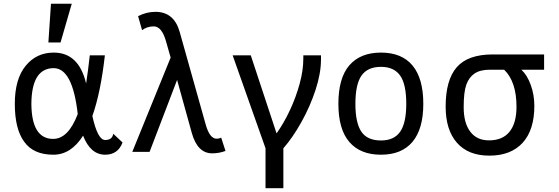

<svg xmlns="http://www.w3.org/2000/svg" viewBox="-20 -806 2966 1019"><path d="M58.6 -254.9Q58.6 -386.2 116 -456.5Q173.3 -526.9 265.1 -526.9Q398.4 -526.9 437 -362.8Q448.2 -435.5 456.5 -512.2H536.6Q514.2 -314 470.2 -190.4Q498 -63 538.1 -63Q576.2 -63 581.1 -96.2L630.4 -49.8Q606 15.1 538.1 15.1Q460.4 15.1 420.9 -85.9Q356.9 15.1 263.2 15.1Q156.2 15.1 107.4 -55.2Q58.6 -122.6 58.6 -254.9ZM392.6 -200.7Q365.2 -444.3 265.1 -444.3Q147.9 -444.3 146.5 -254.9Q147.9 -68.8 262.2 -68.8Q342.3 -68.8 392.6 -200.7ZM301.3 -580.6H236.8L250.5 -786.1H360.8Z M1129.9 -69.8Q1143.1 -69.8 1153.8 -75.7L1176.8 -4.9Q1143.1 7.8 1106 7.8Q1027.8 7.8 997.6 -101.6L919.9 -381.8L773.9 0H682.1L885.7 -500.5L861.3 -585.9Q838.9 -666 795.9 -666Q761.2 -666 733.9 -646L712.9 -720.2Q757.3 -743.2 804.7 -743.2Q903.8 -743.2 933.6 -636.7L1071.8 -145Q1092.8 -69.8 1129.9 -69.8Z M1483.9 192.9H1389.2V-19L1214.8 -512.2H1311L1447.8 -98.1Q1486.8 -152.8 1518.8 -221.4Q1550.8 -290 1570.3 -361.3Q1589.8 -432.6 1589.8 -495.1V-512.2H1683.6V-491.2Q1683.6 -417 1654.8 -329.1Q1626 -241.2 1579.8 -158.4Q1533.7 -75.7 1483.9 -19Z M2002 15.1Q1892.1 15.1 1834 -52.5Q1775.9 -120.1 1775.9 -254.9Q1775.9 -392.1 1834.2 -459.5Q1892.6 -526.9 2002 -526.9Q2112.3 -526.9 2169.4 -458.3Q2226.6 -389.6 2226.6 -254.9Q2226.6 -121.6 2169.2 -53.2Q2111.8 15.1 2002 15.1ZM2002 -60.5Q2071.8 -60.5 2104 -107.2Q2136.2 -153.8 2136.2 -254.9Q2136.2 -359.4 2103.5 -405.3Q2070.8 -451.2 2002 -451.2Q1931.2 -451.2 1898.7 -405Q1866.2 -358.9 1866.2 -254.9Q1866.2 -154.8 1897.5 -107.7Q1928.7 -60.5 2002 -60.5Z M2577.1 20Q2465.3 20 2405.3 -48.1Q2345.2 -116.2 2345.2 -240.2Q2345.2 -381.8 2404.3 -449.5Q2463.4 -517.1 2595.2 -517.1H2867.7V-436H2747.1Q2777.8 -407.7 2796.9 -355.2Q2815.9 -302.7 2815.9 -244.1Q2815.9 -116.2 2753.7 -48.1Q2691.4 20 2577.1 20ZM2575.2 -61Q2647.5 -61 2684.3 -106.9Q2721.2 -152.8 2721.2 -238.8Q2721.2 -372.6 2655.8 -436H2579.1Q2528.3 -436 2498.5 -415.8Q2468.8 -395.5 2454.8 -356.4Q2440.9 -317.4 2440.9 -236.8Q2440.9 -153.3 2475.8 -107.2Q2510.7 -61 2575.2 -61Z"/></svg>

Font: Cadman
Style: Regular
Weight: 400
Designer: Paul James MIller
Foundry: High-Logic / Made with FontCreator
Version: Version 2.114;March 28, 2021;FontCreator 13.0.0.2683 64-bit